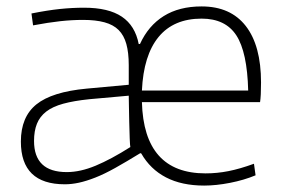

<svg xmlns="http://www.w3.org/2000/svg" viewBox="-20 -569 885 598"><path d="M616 9Q546 9 497 -16.5Q448 -42 420 -91L417 -92Q373 -65 339 -46Q305 -27 277 -16Q249 -5 226 0Q203 5 182 5Q45 5 45 -128Q45 -205 93.5 -244Q142 -283 250 -293L381 -305V-366Q381 -405 373.5 -432Q366 -459 349.5 -475.5Q333 -492 305.5 -499.5Q278 -507 239 -507Q204 -507 167.5 -503Q131 -499 83 -490L78 -527Q128 -537 166.5 -541Q205 -545 242 -545Q318 -545 359.5 -517Q401 -489 412 -432H416Q442 -489 490 -519Q538 -549 608 -549Q698 -549 745.5 -488Q793 -427 793 -312Q793 -270 790 -251H422Q428 -29 620 -29Q656 -29 691.5 -36Q727 -43 771 -59L776 -23Q740 -8 696.5 0.5Q653 9 616 9ZM188 -33Q230 -33 278 -53Q326 -73 386 -111Q385 -114 384 -137.5Q383 -161 382.5 -189Q382 -217 381.5 -241.5Q381 -266 381 -271L258 -260Q210 -255 177 -246Q144 -237 124 -221.5Q104 -206 95 -183.5Q86 -161 86 -130Q86 -33 188 -33ZM753 -287Q750 -407 716 -459Q682 -511 608 -511Q521 -511 474 -454Q427 -397 422 -287Z"/></svg>

Font: Encode Sans Normal
Style: Thin
Weight: 100
Designer: Pablo Impallari, Andres Torresi
Foundry: Pablo Impallari, Andres Torresi
Version: Version 1.000; ttfautohint (v1.00) -l 8 -r 50 -G 200 -x 14 -